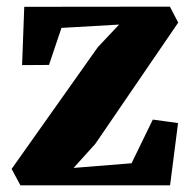

<svg xmlns="http://www.w3.org/2000/svg" viewBox="-20 -558 574 578"><path d="M338.5 -484 165 -474 127.5 -362.5 46.5 -362 53 -537.5 491.5 -538 516.5 -490 267 -125 201.5 -52.5 376 -66.5 440 -198 516 -187.5 492 0H41.5L15 -49.5L274.5 -416Z"/></svg>

Font: Merriweather 60pt Black
Style: Regular
Weight: 900
Version: Version 2.100